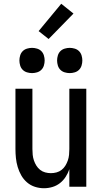

<svg xmlns="http://www.w3.org/2000/svg" viewBox="-20 -991 540 1019"><path d="M213 8Q189 8 165.5 0.5Q142 -7 123.5 -23Q105 -39 93 -60Q81 -81 74 -104.5Q67 -128 64.5 -152Q62 -176 62 -200V-520H152V-200Q152 -185 153.5 -169.5Q155 -154 160 -139.5Q165 -125 173 -112Q181 -99 193 -89.5Q205 -80 220 -76Q235 -72 250 -72Q265 -72 280 -76Q295 -80 307 -89.5Q319 -99 327 -112Q335 -125 340 -139.5Q345 -154 346.5 -169.5Q348 -185 348 -200V-520H438V0H348V-93Q341 -72 328.5 -52.5Q316 -33 298 -19Q280 -5 258 1.5Q236 8 213 8ZM350 -603Q337 -603 323.5 -607Q310 -611 300.5 -620.5Q291 -630 287 -643.5Q283 -657 283 -670Q283 -683 287 -696.5Q291 -710 300.5 -719.5Q310 -729 323.5 -733Q337 -737 350 -737Q363 -737 376.5 -733Q390 -729 399.5 -719.5Q409 -710 413 -696.5Q417 -683 417 -670Q417 -657 413 -643.5Q409 -630 399.5 -620.5Q390 -611 376.5 -607Q363 -603 350 -603ZM150 -603Q137 -603 123.5 -607Q110 -611 100.5 -620.5Q91 -630 87 -643.5Q83 -657 83 -670Q83 -683 87 -696.5Q91 -710 100.5 -719.5Q110 -729 123.5 -733Q137 -737 150 -737Q163 -737 176.5 -733Q190 -729 199.5 -719.5Q209 -710 213 -696.5Q217 -683 217 -670Q217 -657 213 -643.5Q209 -630 199.5 -620.5Q190 -611 176.5 -607Q163 -603 150 -603ZM238 -784 185 -826 305 -971 370 -919Z"/></svg>

Font: Iosevka Medium
Style: Regular
Weight: 500
Monospace: yes
Designer: Belleve Invis
Foundry: Belleve Invis
Version: Version 32.5.0; ttfautohint (v1.8.4)